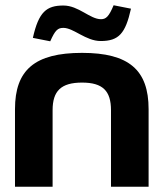

<svg xmlns="http://www.w3.org/2000/svg" viewBox="-20 -710 623 730"><path d="M37 -295V0H180V-291C180 -364 212 -396 292 -396C371 -396 402 -364 402 -291V0H545V-295C545 -444 470 -509 292 -509C112 -509 37 -444 37 -295ZM105 -566 171 -553C190 -596 200 -604 221 -604C260 -604 306 -554 363 -554C432 -554 457 -583 478 -677L412 -690C394 -647 383 -637 364 -637C322 -637 279 -689 221 -689C157 -689 127 -665 105 -566Z"/></svg>

Font: LT Wave Bold
Style: Regular
Weight: 700
Designer: Daniel Lyons
Version: Version 2.5 (Glyphs App)